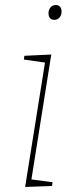

<svg xmlns="http://www.w3.org/2000/svg" viewBox="-20 -742 303 764"><path d="M184 -525 105 -28 189 -17 187 -2 80 2 159 -493 75 -505 77 -520ZM173 -689Q173 -703 181 -712.5Q189 -722 202 -722Q213 -722 219 -715Q225 -708 225 -696Q225 -682 217 -672.5Q209 -663 196 -663Q185 -663 179 -670Q173 -677 173 -689Z"/></svg>

Font: Bitter Pro Thin
Style: Italic
Weight: 250
Italic angle: -9°
Designer: Sol Matas, and Bitter project Authors
Foundry: Sol Matas
Version: Version 1.010